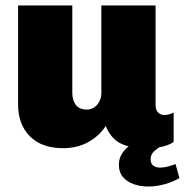

<svg xmlns="http://www.w3.org/2000/svg" viewBox="-20 -531 675 701"><path d="M210 10Q132 10 89 -33.5Q46 -77 46 -150V-511H244V-191Q244 -166 256.5 -148.5Q269 -131 297 -131Q312 -131 324 -139Q336 -147 343 -161Q350 -175 350 -191V-511H548V-148Q548 -128 558 -119.5Q568 -111 579 -111Q588 -111 597 -113.5Q606 -116 614 -120V-13Q601 -3 576.5 3.5Q552 10 513 10Q469 10 439.5 0.5Q410 -9 393 -27.5Q376 -46 366 -71Q341 -33 301 -11.5Q261 10 210 10ZM521 150Q493 150 468.5 141.5Q444 133 429 115.5Q414 98 414 71Q414 47 426 29Q438 11 454 0H572Q555 10 542.5 21.5Q530 33 530 50Q530 67 540 74Q550 81 565 81Q578 81 593 77Q608 73 621 68L635 119Q612 133 581.5 141.5Q551 150 521 150Z"/></svg>

Font: Chivo Medium Black
Style: Regular
Weight: 900
Version: Version 2.002